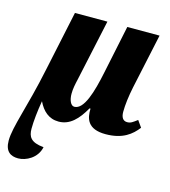

<svg xmlns="http://www.w3.org/2000/svg" viewBox="-122 -628 852 960"><g transform="rotate(15 303.5 -148.0)"><path d="M60 240C100 240 157 212 169 153C101 147 87 120 87 79C87 41 93 -15 102 -67C124 -21 157 10 208 10C266 10 306 -32 341 -94H346C344 -42 358 10 451 10C540 10 584 -27 615 -67L591 -101C568 -84 559 -76 540 -76C519 -76 508 -92 508 -121C508 -157 514 -204 524 -252L585 -536H418L366 -287C344 -180 315 -82 265 -82C246 -82 235 -110 235 -141C235 -168 240 -190 247 -221L315 -536H147L81 -225C38 -18 -8 94 -8 166C-8 223 22 240 60 240Z"/></g></svg>

Font: Noto Serif ExtraCondensed Black
Style: Italic
Weight: 900
Width: 2
Italic angle: -12°
Designer: Monotype Design Team
Foundry: Monotype Imaging Inc.
Version: Version 2.014